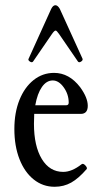

<svg xmlns="http://www.w3.org/2000/svg" viewBox="-20 -704 385 735"><path d="M189 11Q144 11 109 -17Q74 -45 54.5 -95Q35 -145 35 -210Q35 -273 54.5 -321.5Q74 -370 108.5 -397.5Q143 -425 187 -425Q245 -425 287 -370Q316 -330 316 -299Q316 -268 289 -268H111Q110 -250 110 -230Q110 -145 140 -95.5Q170 -46 222 -46Q255 -46 292 -75Q298 -80 306.5 -71Q315 -62 312 -57Q281 -21 252.5 -5Q224 11 189 11ZM182 -396Q158 -396 140.5 -371Q123 -346 115 -301H233Q243 -301 243 -311Q243 -343 224 -369.5Q205 -396 182 -396ZM107 -469Q103 -463 95 -468Q87 -473 89 -478L176 -670Q183 -684 192 -684Q201 -684 209 -670L296 -479Q298 -473 290 -468Q282 -463 278 -469L206 -574Q197 -587 193 -587Q188 -587 179 -574Z"/></svg>

Font: Junicode Two Beta Condensed
Style: Regular
Weight: 400
Width: 3
Designer: Peter S. Baker
Foundry: Briery Creek Software
Version: Version 1.053; ttfautohint (v1.8.4)